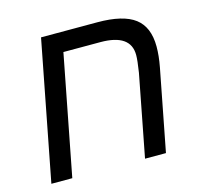

<svg xmlns="http://www.w3.org/2000/svg" viewBox="-91 -698 840 798"><g transform="rotate(-15 329.0 -299.5)"><path d="M528 0H438L506 -352Q514 -403 514 -426Q514 -516 384 -516H225L125 0H35L151 -599H393Q504 -599 554.5 -560.5Q605 -522 605 -438Q605 -398 596 -351Z"/></g></svg>

Font: Libra Sans
Style: Italic
Weight: 400
Italic angle: -12°
Foundry: Context Ltd
Version: Version 1.002